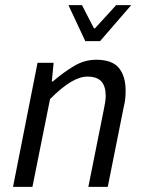

<svg xmlns="http://www.w3.org/2000/svg" viewBox="-20 -732 565 752"><path d="M127 -486H190L183 -413H187Q229 -449 270 -473.5Q311 -498 357 -498Q419 -498 445.5 -466Q472 -434 472 -377Q472 -360 470.5 -345Q469 -330 464 -310L402 0H326L386 -300Q390 -320 392 -332Q394 -344 394 -357Q394 -394 377 -413Q360 -432 322 -432Q293 -432 257.5 -411Q222 -390 176 -344L107 0H31ZM372 -571H314L248 -712H301L348 -621H352L435 -712H494Z"/></svg>

Font: mr_Source Sans Pro
Style: Italic
Weight: 400
Italic angle: -11°
Designer: Paul D. Hunt
Foundry: Adobe Systems Incorporated
Version: Version 1.036;July 10, 2024;FontCreator 11.5.0.2430 64-bit